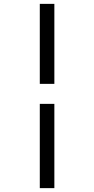

<svg xmlns="http://www.w3.org/2000/svg" viewBox="-20 -774 486 989"><path d="M185 -754C185 -754 185 -342 185 -342C185 -342 260 -342 260 -342C260 -342 260 -754 260 -754C260 -754 185 -754 185 -754ZM185 -239C185 -239 185 195 185 195C185 195 260 195 260 195C260 195 260 -239 260 -239C260 -239 185 -239 185 -239Z"/></svg>

Font: BUSH 25 TRIRONG 0515 A
Style: Regular
Weight: 400
Designer: Katatrad Team
Foundry: CadsonDemak